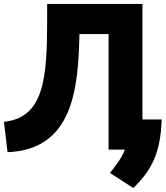

<svg xmlns="http://www.w3.org/2000/svg" viewBox="-32 -734 838 969"><path d="M516 -562H369C363 -287 337 21 6 34L-12 -119C190 -141 206 -337 206 -635V-714H687V-131H784C778 40 734 123 641 215L523 139C554 100 585 59 598 21H516Z"/></svg>

Font: Repo ExtraBold
Style: Bold
Weight: 700
Designer: Stefan Peev
Foundry: Context Ltd
Version: Version 1.502